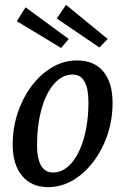

<svg xmlns="http://www.w3.org/2000/svg" viewBox="-20 -757 514 788"><path d="M32 -164Q32 -254 68.5 -334Q105 -414 165.5 -461.5Q226 -509 296 -509Q366 -509 404 -463.5Q442 -418 442 -335Q442 -244 405.5 -164.5Q369 -85 308.5 -37Q248 11 178 11Q109 11 70.5 -35.5Q32 -82 32 -164ZM343 -338Q343 -393 327 -422Q311 -451 278 -451Q236 -451 202.5 -413.5Q169 -376 150.5 -309.5Q132 -243 132 -161Q132 -106 148.5 -77.5Q165 -49 197 -49Q239 -49 272 -86Q305 -123 324 -189Q343 -255 343 -338ZM213 -681 251 -737 422 -597 388 -562ZM49 -670 85 -727 262 -597 231 -560Z"/></svg>

Font: Andada Pro Medium
Style: Italic
Weight: 500
Italic angle: -7°
Designer: Carolina Giovagnoli
Foundry: Huerta Tipografica
Version: Version 3.005; ttfautohint (v1.8.4)